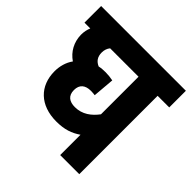

<svg xmlns="http://www.w3.org/2000/svg" viewBox="-167 -755 889 889"><g transform="rotate(45 277.5 -311.0)"><path d="M555 -513V-622H0V-513H38C32 -499 28 -482 28 -462C29 -414 51 -374 89 -348C70 -322 61 -289 61 -256C61 -160 125 -97 231 -97C286 -97 320 -110 354 -133V0H479V-513ZM186 -258C186 -294 208 -311 244 -311C255 -311 265 -310 271 -309L280 -415C266 -418 247 -420 232 -420C217 -420 203 -419 190 -416C167 -426 154 -443 154 -472C154 -488 159 -502 168 -513H354V-267C328 -232 293 -205 245 -205C210 -205 186 -220 186 -258Z"/></g></svg>

Font: Noto Sans Devanagari UI Condensed
Style: Bold
Weight: 700
Width: 3
Designer: Jelle Bosma - Monotype Design Team
Foundry: Monotype Imaging Inc.
Version: Version 2.004